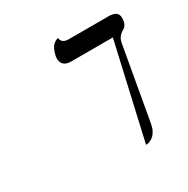

<svg xmlns="http://www.w3.org/2000/svg" viewBox="-162 -696 992 1011"><g transform="rotate(-30 333.5 -190.5)"><path d="M599.1 -360.8 520 85.9Q516.1 107.9 507.6 124.3Q499 140.6 490 148.7Q481 156.7 470.5 161.9Q460 167 453.6 168Q447.3 168.9 441.9 168.9L573.2 -408.2H319.8Q291 -408.2 276.6 -421.4Q262.2 -434.6 262.2 -458Q262.2 -470.2 264.2 -477.1Q268.6 -497.1 275.9 -511.7Q283.2 -526.4 291 -533.4Q298.8 -540.5 305.9 -544.4Q313 -548.3 317.4 -548.8L321.8 -549.8Q324.7 -516.1 367.2 -516.1H608.9Q667 -516.1 667 -474.1Q667 -452.6 661.4 -439.7Q655.8 -426.8 647.2 -420.7Q638.7 -414.6 629.6 -409.2Q620.6 -403.8 611.8 -391.8Q603 -379.9 599.1 -360.8Z"/></g></svg>

Font: Linear Smooth
Style: Italic
Weight: 400
Designer: Philipp H. Poll, Flanker
Foundry: Philipp H. Poll, reworked by Flanker
Version: Version 1.061 | FøM Fix